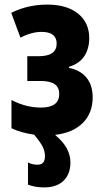

<svg xmlns="http://www.w3.org/2000/svg" viewBox="-20 -580 453 837"><path d="M176 101Q176 80 166.5 60.5Q157 41 129 7Q71 -1 30 -21V-144Q94 -111 158 -111Q239 -111 238 -171Q239 -227 158 -227H99V-335H149Q227 -335 227 -390Q227 -441 161 -441Q118 -441 69 -416L29 -524Q101 -560 186 -560Q272 -560 320.5 -520.5Q369 -481 369 -414Q369 -367 347 -334.5Q325 -302 281 -289V-284Q331 -274 357.5 -241Q384 -208 384 -156Q384 -87 341 -44Q298 -1 220 8Q255 37 271 66.5Q287 96 287 128Q287 179 257 208Q227 237 172 237Q134 237 102 225V128Q119 138 144 138Q176 138 176 101Z"/></svg>

Font: Noto Sans ExtraCondensed ExtraBold
Style: Regular
Weight: 800
Width: 2
Designer: Monotype Design Team
Foundry: Monotype Imaging Inc.
Version: Version 2.013; ttfautohint (v1.8.4.7-5d5b)